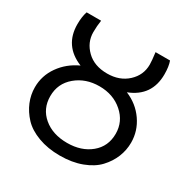

<svg xmlns="http://www.w3.org/2000/svg" viewBox="-171 -896 1042 1065"><g transform="rotate(30 350.0 -363.5)"><path d="M42 -242.2Q42 -316.4 85.4 -377.9Q128.9 -439.5 201.2 -472.7Q71.3 -525.4 71.3 -663.1Q71.3 -710.9 83 -745.1H175.8Q169.9 -708 169.9 -668.9Q169.9 -603.5 218.8 -555.7Q267.6 -507.8 350.6 -507.8Q429.7 -507.8 480.5 -554.7Q531.2 -601.6 531.2 -668.9Q531.2 -693.4 524.4 -745.1H617.2Q628.9 -712.9 628.9 -663.1Q628.9 -523.4 498 -472.7Q571.3 -442.4 614.7 -379.9Q658.2 -317.4 658.2 -242.2Q658.2 -194.3 640.1 -149.4Q622.1 -104.5 586.4 -66.4Q550.8 -28.3 489.7 -5.4Q428.7 17.6 350.6 17.6Q273.4 17.6 211.9 -5.4Q150.4 -28.3 114.7 -66.4Q79.1 -104.5 60.5 -149.4Q42 -194.3 42 -242.2ZM140.6 -242.2Q140.6 -162.1 199.2 -112.8Q257.8 -63.5 350.6 -63.5Q441.4 -63.5 500.5 -112.3Q559.6 -161.1 559.6 -242.2Q559.6 -320.3 499.5 -373Q439.5 -425.8 350.6 -425.8Q262.7 -425.8 201.7 -374.5Q140.6 -323.2 140.6 -242.2Z"/></g></svg>

Font: Gothic A1 Medium
Style: Regular
Weight: 500
Designer: HanYang I&C Co.,Ltd.
Foundry: HanYang I&C Co.,Ltd.
Version: Version 2.50